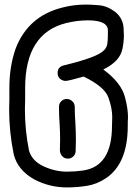

<svg xmlns="http://www.w3.org/2000/svg" viewBox="-20 -820 600 840"><path d="M277 -126Q261 -126 251.5 -137.5Q242 -149 242 -163Q243 -185 243 -209Q243 -241 241 -275Q238 -315 238 -353Q238 -367 248 -377Q258 -387 272 -387Q286 -387 296.5 -377Q307 -367 307 -353Q307 -318 310 -278Q312 -243 312 -208L311 -158Q310 -144 300 -135Q290 -126 277 -126ZM273 0Q197 0 130 -35Q57 -76 40 -145Q20 -244 20 -340L21 -386V-437Q21 -530 49 -609Q104 -750 253 -787Q301 -800 358 -800Q378 -800 413.5 -797Q449 -794 484 -768Q521 -738 521 -690L522 -665Q522 -638 516 -608Q506 -552 432 -516Q511 -458 527 -394Q540 -345 540 -307Q540 -296 539 -286V-270Q539 -104 443 -40Q404 -14 360.5 -7Q317 0 273 0ZM273 -69Q308 -69 343 -74Q470 -92 470 -270L471 -308Q471 -347 454 -394Q437 -441 346 -485Q279 -466 267 -466Q257 -466 247 -472Q232 -481 232 -501Q232 -527 259 -534Q406 -569 435 -600Q447 -612 449.5 -628Q452 -644 452 -668V-687Q452 -731 364 -731Q318 -731 269 -719Q90 -674 90 -435V-385L89 -343Q89 -250 107 -161Q120 -116 170.5 -92.5Q221 -69 273 -69Z"/></svg>

Font: Bubblez Graffiti
Style: Regular
Weight: 400
Designer: GGBotNet
Foundry: GGBotNet
Version: 1.00